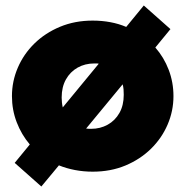

<svg xmlns="http://www.w3.org/2000/svg" viewBox="-20 -610 675 699"><path d="M130.5 69 33.5 -17 88.5 -84Q58 -120 40.8 -165Q23.5 -210 23.5 -260Q23.5 -314 44.8 -363.5Q66 -413 105.2 -451.5Q144.5 -490 198.5 -512.5Q252.5 -535 317.5 -535Q351.5 -535 382 -529.2Q412.5 -523.5 439.5 -512L503.5 -590L600.5 -504L545.5 -437Q577 -401 594.2 -355.8Q611.5 -310.5 611.5 -260Q611.5 -206 590.2 -156.5Q569 -107 529.8 -68.5Q490.5 -30 436.8 -7.5Q383 15 317.5 15Q284 15 252.8 9Q221.5 3 194.5 -8ZM208.5 -219 339.5 -378Q336 -379 331.8 -379Q327.5 -379 323.5 -379Q289.5 -379 262.5 -363.8Q235.5 -348.5 220 -320.8Q204.5 -293 204.5 -255Q204.5 -245.5 205.5 -236.5Q206.5 -227.5 208.5 -219ZM311.5 -141Q345 -141 372 -156Q399 -171 414.8 -198.8Q430.5 -226.5 430.5 -265Q430.5 -275 429.8 -284.5Q429 -294 426.5 -303L293.5 -142Q298 -141.5 302.5 -141.2Q307 -141 311.5 -141Z"/></svg>

Font: Geologica Cursive Black
Style: Regular
Weight: 900
Designer: Sindre Bremnes, Frode Helland
Foundry: Monokrom Skriftforlag AS
Version: Version 1.010;gftools[0.9.28]